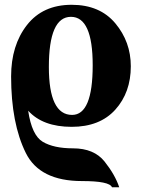

<svg xmlns="http://www.w3.org/2000/svg" viewBox="-20 -520 595 802"><path d="M281.2 -40Q367.2 -40 367.2 -247.6Q367.2 -449.7 276.4 -449.7Q184.1 -449.7 184.1 -240.2Q184.1 -40 281.2 -40ZM26.4 -200.7Q26.4 -330.6 92.5 -415.3Q158.7 -500 279.3 -500Q397 -500 461.7 -422.6Q526.4 -345.2 526.4 -243.2Q526.4 -133.8 461.7 -62Q397 9.8 279.3 9.8Q158.7 9.8 97.7 -57.6Q112.8 45.4 158.9 72.5Q205.1 99.6 284.7 99.6Q373 99.6 417 155Q460.9 210.4 478 262.2H447.8Q437.5 236.3 322.3 236.3Q146 236.3 87.9 119.1Q26.4 -4.9 26.4 -200.7Z"/></svg>

Font: Munson
Style: Bold
Weight: 700
Designer: Paul James MIller
Foundry: High-Logic / Made with FontCreator
Version: Version 2.10;May 5, 2019;FontCreator 11.5.0.2430 64-bit